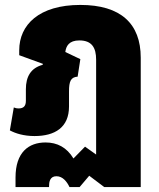

<svg xmlns="http://www.w3.org/2000/svg" viewBox="-20 -552 645 779"><path d="M43 207H179V204C179 187 182 163 209 163C235 163 252 186 262 207H303L342 161L403 207H551V-318C551 -456 470 -532 306 -532C138 -532 58 -451 58 -348V-328L154 -293L153 -289C105 -276 85 -241 85 -190V-143C85 -122 76 -112 55 -112C49 -112 43 -113 36 -116L20 -23C42 -11 76 0 120 0C203 0 260 -35 260 -120V-181C260 -222 267 -239 295 -241L306 -312L245 -341C248 -365 260 -388 302 -388C353 -388 370 -358 370 -310V75L325 43L278 91C251 46 212 26 165 26C96 26 43 66 43 168Z"/></svg>

Font: Noto Sans Thai UI SemCond Blk
Style: Regular
Weight: 900
Width: 4
Designer: Monotype Design Team
Foundry: Monotype Imaging Inc.
Version: Version 2.000